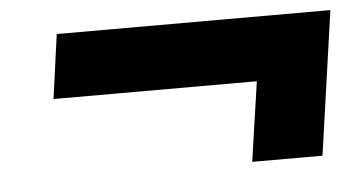

<svg xmlns="http://www.w3.org/2000/svg" viewBox="-34 -466 756 411"><g transform="rotate(-5 344.0 -260.5)"><path d="M493 -106 524 -319 583 -277H81L100 -415H688L644 -106Z"/></g></svg>

Font: Lexend
Style: Bold Italic
Weight: 700
Italic angle: -8.13011°
Designer: Bonnie Shaver-Troup, Thomas Jockin
Foundry: Lexend
Version: Version 1.007